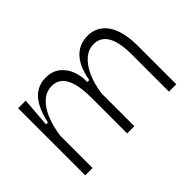

<svg xmlns="http://www.w3.org/2000/svg" viewBox="-87 -780 1036 1036"><g transform="rotate(-45 430.5 -262.0)"><path d="M87 0V-310V-512H145L132 -344H146Q159 -404 181 -444Q203 -484 235 -504Q267 -524 308 -524Q359 -524 391.5 -497.5Q424 -471 438.5 -430.5Q453 -390 451 -348H466Q475 -403 496 -442.5Q517 -482 550.5 -503Q584 -524 628 -524Q665 -524 693.5 -508.5Q722 -493 742 -463.5Q762 -434 772 -390.5Q782 -347 782 -291V0H726V-284Q726 -346 714 -387Q702 -428 678.5 -448.5Q655 -469 620 -469Q580 -469 547.5 -441Q515 -413 493 -364Q471 -315 462 -252V0H407V-271Q407 -337 395.5 -381Q384 -425 360.5 -447Q337 -469 301 -469Q257 -469 224.5 -439Q192 -409 171.5 -358Q151 -307 143 -246V0Z"/></g></svg>

Font: Bricolage Grotesque 96pt ExtraBold ExtraLight
Style: Regular
Weight: 250
Version: Version 1.001;gftools[0.9.33.dev8+g029e19f]